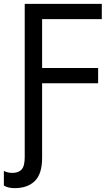

<svg xmlns="http://www.w3.org/2000/svg" viewBox="-31 -734 570 994"><path d="M45 240Q27 240 13.5 236.5Q0 233 -11 227V151Q-1 156 10 158.5Q21 161 34 161Q65 161 81 143.5Q97 126 97 79V-714H496V-635H187V-382H477V-303H187V83Q187 166 149.5 203Q112 240 45 240Z"/></svg>

Font: Apis
Style: Regular
Weight: 400
Designer: Monotype Design Team
Foundry: Monotype Imaging Inc.
Version: Version 2.000; build 0001